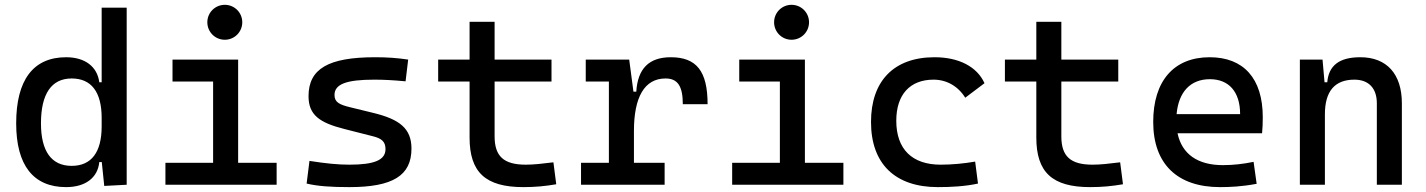

<svg xmlns="http://www.w3.org/2000/svg" viewBox="-20 -764 5899 794"><path d="M253.4 9.8C333 9.8 384.3 -28.8 390.6 -93.8H400.9L411.1 4.9L503.9 0V-732.4H400.4V-423.8H390.6C382.3 -488.8 331.1 -527.3 253.4 -527.3C117.7 -527.3 46.9 -433.6 46.9 -253.9C46.9 -80.6 117.7 9.8 253.4 9.8ZM400.4 -241.2C400.4 -134.3 357.9 -78.1 276.4 -78.1C192.9 -78.1 149.4 -138.2 149.4 -253.9C149.4 -376 192.9 -439.5 276.4 -439.5C357.9 -439.5 400.4 -383.3 400.4 -276.4Z M664.1 0H1124V-90.8H964.8V-517.6H693.4V-426.8H861.3V-90.8H664.1ZM909.7 -599.6C949.7 -599.6 981.9 -631.8 981.9 -671.9C981.9 -711.9 949.7 -744.1 909.7 -744.1C869.6 -744.1 837.4 -711.9 837.4 -671.9C837.4 -631.8 869.6 -599.6 909.7 -599.6Z M1424.8 9.8C1604.5 9.8 1681.6 -38.1 1681.6 -149.4C1681.6 -232.4 1632.8 -270.5 1524.4 -296.9L1428.7 -320.3C1384.3 -331.1 1363.3 -340.8 1363.3 -371.1C1363.3 -416 1412.1 -434.6 1528.3 -434.6C1566.4 -434.6 1604.5 -432.6 1657.2 -427.7L1668 -517.6C1622.1 -524.4 1581.1 -527.3 1531.2 -527.3C1337.9 -527.3 1255.9 -479.5 1255.9 -366.2C1255.9 -288.1 1302.2 -256.3 1404.3 -230.5L1523.4 -200.2C1557.6 -191.4 1574.2 -178.7 1574.2 -147.5C1574.2 -102.5 1529.3 -83 1424.8 -83C1377.9 -83 1328.1 -87.9 1259.8 -98.6L1248 -4.9C1293.9 5.9 1346.7 9.8 1424.8 9.8Z M2144.5 9.8C2193.4 9.8 2234.4 5.9 2280.3 -2L2268.6 -92.8C2221.7 -86.9 2186.5 -83 2154.3 -83C2062.5 -83 2025.4 -118.2 2025.4 -200.2V-426.8H2260.7V-517.6H2025.4V-673.8H1921.9V-517.6H1792V-426.8H1921.9V-195.3C1921.9 -51.8 1987.3 9.8 2144.5 9.8Z M2601.6 -222.7C2601.6 -361.3 2644.5 -439.5 2732.4 -439.5C2782.2 -439.5 2803.7 -408.2 2803.7 -333H2906.2C2906.2 -469.7 2860.4 -527.3 2753.9 -527.3C2664.1 -527.3 2617.2 -480.5 2611.3 -384.8H2599.6L2582 -517.6H2402.3V-426.8H2498V-90.8H2382.8V0H2728.5V-90.8H2601.6Z M3007.8 0H3467.8V-90.8H3308.6V-517.6H3037.1V-426.8H3205.1V-90.8H3007.8ZM3253.4 -599.6C3293.5 -599.6 3325.7 -631.8 3325.7 -671.9C3325.7 -711.9 3293.5 -744.1 3253.4 -744.1C3213.4 -744.1 3181.2 -711.9 3181.2 -671.9C3181.2 -631.8 3213.4 -599.6 3253.4 -599.6Z M3858.4 9.8C3912.6 9.8 3970.7 6.8 4024.4 -4.9L4012.7 -95.7C3966.8 -87.9 3918.5 -83 3870.1 -83C3752.4 -83 3686.5 -146.5 3686.5 -264.6C3686.5 -373 3743.2 -434.6 3840.8 -434.6C3895 -434.6 3942.4 -407.2 3971.7 -359.9L4051.3 -419.9C4020.5 -488.3 3945.3 -527.3 3844.7 -527.3C3676.3 -527.3 3582 -428.7 3582 -259.8C3582 -85.9 3682.1 9.8 3858.4 9.8Z M4488.3 9.8C4537.1 9.8 4578.1 5.9 4624 -2L4612.3 -92.8C4565.4 -86.9 4530.3 -83 4498 -83C4406.2 -83 4369.1 -118.2 4369.1 -200.2V-426.8H4604.5V-517.6H4369.1V-673.8H4265.6V-517.6H4135.7V-426.8H4265.6V-195.3C4265.6 -51.8 4331.1 9.8 4488.3 9.8Z M5025.4 9.8C5064.5 9.8 5115.2 7.8 5176.8 -3.9L5164.1 -94.7C5121.1 -85.9 5080.1 -81.1 5037.1 -81.1C4933.1 -81.1 4867.7 -126.5 4849.6 -212.9H5199.2C5201.2 -233.4 5202.1 -254.9 5202.1 -279.3C5202.1 -440.4 5122.1 -527.3 4982.4 -527.3C4834 -527.3 4749 -428.7 4749 -259.8C4749 -85.9 4848.6 9.8 5025.4 9.8ZM4845.7 -292C4854 -384.3 4903.3 -436.5 4983.4 -436.5C5061.5 -436.5 5108.4 -384.8 5108.4 -292Z M5673.8 0H5777.3V-336.9C5777.3 -458 5714.8 -527.3 5605.5 -527.3C5518.6 -527.3 5474.6 -493.2 5468.8 -423.8H5457.5L5449.2 -517.6H5355.5V0H5459V-291C5459 -387.2 5500 -434.6 5581.1 -434.6C5639.6 -434.6 5673.8 -399.4 5673.8 -336.9Z"/></svg>

Font: Cascadia Code PL
Style: Regular
Weight: 400
Monospace: yes
Designer: Aaron Bell
Foundry: Saja Typeworks
Version: Version 2404.023